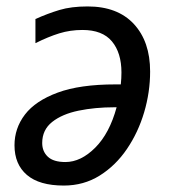

<svg xmlns="http://www.w3.org/2000/svg" viewBox="-20 -566 533 596"><path d="M178 10Q102 10 63.5 -23Q25 -56 25 -115Q25 -168 57.5 -210.5Q90 -253 159 -278.5Q228 -304 338 -304H355Q356 -313 356.5 -323Q357 -333 357 -341Q357 -402 327.5 -437.5Q298 -473 236 -473Q198 -473 164 -462.5Q130 -452 90 -432V-507Q128 -524 164.5 -535Q201 -546 252 -546Q345 -546 395.5 -491.5Q446 -437 446 -344Q446 -280 427.5 -217.5Q409 -155 374 -103.5Q339 -52 289.5 -21Q240 10 178 10ZM183 -63Q231 -63 275.5 -107.5Q320 -152 342 -233H335Q275 -233 224 -222.5Q173 -212 142 -187.5Q111 -163 111 -122Q111 -96 128.5 -79.5Q146 -63 183 -63Z"/></svg>

Font: BC Sans
Style: Italic
Weight: 400
Italic angle: -12°
Designer: Monotype Design Team
Designer: Province of B.C.
Foundry: Monotype Imaging Inc.
Version: Version 2.000;GOOG;noto-source:20170915:90ef993387c0